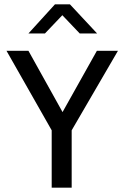

<svg xmlns="http://www.w3.org/2000/svg" viewBox="-20 -864 563 884"><path d="M111 -630 268 -348 426 -630H523L310 -264V0H218V-264L10 -630ZM233 -844H302L427 -710H347L267 -794L187 -710H111Z"/></svg>

Font: Mukta Mahee
Style: Regular
Weight: 400
Designer: Shuchita Grover, Noopur Datye, Girish Dalvi, Yashodeep Gholap
Foundry: Ek Type
Version: Version 2.538;PS 1.000;hotconv 16.6.51;makeotf.lib2.5.65220;